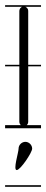

<svg xmlns="http://www.w3.org/2000/svg" viewBox="-22 -483 178 735"><path d="M-2.5 -463V-457H135V-463ZM-2.5 -235V-229H135V-235ZM-2.5 -4V8H135V-4ZM-2.5 226V232H135V226ZM69 -458C59 -458 52 -450 52 -440V-17C52 -11 55 -5 61 -2C63 -1 66 0 69 0C72 0 75 -1 78 -2C83 -5 86 -11 86 -17V-440C86 -445 85 -449 81 -453C78 -456 74 -458 69 -458ZM101.1 86C101.1 72 89.1 60 75.1 60C61.1 60 49.1 72 49.1 86C49.1 101 27.1 168 42.1 168C56.1 168 101.1 101 101.1 86Z"/></svg>

Font: LetsTraceRuled
Style: Medium
Weight: 500
Version: Version 003.000